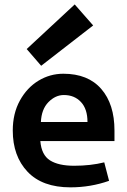

<svg xmlns="http://www.w3.org/2000/svg" viewBox="-20 -812 560 845"><path d="M36.2 0ZM36.2 -237.5Q36.2 -125 101.2 -56.2Q166.2 12.5 290 12.5Q378.8 12.5 460 -16.2L438.8 -97.5Q378.8 -82.5 306.2 -82.5Q237.5 -82.5 200 -106.2Q162.5 -130 157.5 -191.2H483.8V-237.5Q483.8 -353.8 425.6 -420.6Q367.5 -487.5 258.8 -487.5Q200 -487.5 149.4 -456.9Q98.8 -426.2 67.5 -369.4Q36.2 -312.5 36.2 -237.5ZM365 -275H160Q162.5 -331.2 193.1 -362.5Q223.8 -393.8 261.2 -393.8Q307.5 -393.8 336.2 -363.1Q365 -332.5 365 -275ZM161.2 -522.5 390 -700 308.8 -792.5 97.5 -596.2Z"/></svg>

Font: Cambay
Style: Bold
Weight: 700
Designer: Pooja Saxena
Foundry: Pooja Saxena
Version: Version 1.096;PS 001.096;hotconv 1.0.70;makeotf.lib2.5.58329